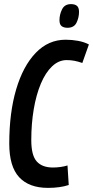

<svg xmlns="http://www.w3.org/2000/svg" viewBox="-20 -903 452 933"><path d="M213 10Q121 10 73 -42Q25 -94 25 -205Q25 -355 58.5 -468.5Q92 -582 153.5 -646Q215 -710 299 -710Q330 -710 359.5 -704.5Q389 -699 412 -687L380 -597Q360 -604 342 -607.5Q324 -611 304 -611Q265 -611 233 -580.5Q201 -550 178.5 -496.5Q156 -443 144 -372.5Q132 -302 132 -222Q132 -148 158.5 -118.5Q185 -89 237 -89Q255 -89 273.5 -91.5Q292 -94 308 -99L314 -4Q272 10 213 10ZM308 -768Q290 -768 279.5 -776Q269 -784 269 -805Q269 -832 281.5 -857.5Q294 -883 325 -883Q344 -883 354 -874.5Q364 -866 364 -845Q364 -818 352 -793Q340 -768 308 -768Z"/></svg>

Font: Georama Condensed SemiBold
Style: Italic
Weight: 600
Width: 3
Italic angle: -9°
Designer: Jean-Baptiste Levee
Foundry: Production Type
Version: Version 1.000